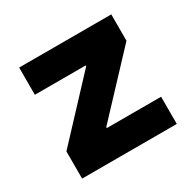

<svg xmlns="http://www.w3.org/2000/svg" viewBox="-118 -631 769 758"><g transform="rotate(-30 267.0 -252.0)"><path d="M51.3 -124H231.4H482.9V0H51.3ZM290.5 -379.9 286.6 -372.1V-387.7L475.1 -383.8L231.4 -124L235.4 -131.8V-116.2L51.3 -124ZM55.2 -503.9H475.1V-383.8L290.5 -379.9H55.2Z"/></g></svg>

Font: Wanted Sans Variable
Style: Regular
Weight: 400
Designer: Original Design by Kil Hyung-jin and Kang Hanbin, Wanted Lab, Inc; Hangeul from Source Han Sans by Jang Soo-young and Ka
Foundry: Wanted Lab, Inc.
Version: Version 1.003;Glyphs 3.2 (3227)